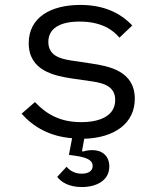

<svg xmlns="http://www.w3.org/2000/svg" viewBox="-20 -548 640 775"><path d="M310 207C369 207 421.2 181.1 421.2 123.9C421.2 81 392 57.9 353 57.9C340.9 57.9 327.1 60 313.9 63.9L311.1 61.1L320 12.1C443.9 8.2 524.1 -51.1 524.1 -149.1C524.1 -261 421.2 -280.9 346.9 -291.9L266 -304C220.2 -311.1 175.1 -324.9 175.1 -378.9C175.1 -432.2 220.2 -460.9 301.1 -460.9C392 -460.9 437.9 -425.1 462 -396L513.8 -445C464.8 -497.2 397 -528.1 304 -528.1C183.9 -528.1 95.9 -476.9 95.9 -373.9C95.9 -262.1 199.9 -241.8 273.1 -230.8L354 -219.1C400.9 -212 445 -198.2 445 -144.2C445 -83.1 388.1 -55 307.9 -55C225.9 -55 170.1 -84.2 121.1 -136L67.1 -89.1C115.1 -35.2 181.1 2.8 271 9.9L258.2 77.1L285.9 81C342 89.1 354 104 354 122.2C354 143.1 334.9 153.1 310 153.1C280.9 153.1 261 139.9 248.9 125L210.9 165.8C225.1 185 256 207 310 207Z"/></svg>

Font: Margiela Mono
Style: Regular
Weight: 400
Designer: Mike Abbink, Paul van der Laan, Pieter van Rosmalen
Foundry: Bold Monday
Version: Version 2.003 2021